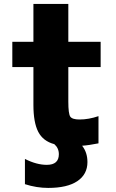

<svg xmlns="http://www.w3.org/2000/svg" viewBox="-20 -712 577 951"><path d="M103.5 200.2V75.2Q161.1 104.5 211.9 104.5Q271.5 104.5 271.5 51.8Q271.5 21.5 249 2Q193.4 -12.7 169.4 -59.1Q145.5 -105.5 145.5 -192.4V-379.9H41V-504.9H145.5V-692.4H318.4V-504.9H478.5V-379.9H318.4V-209Q318.4 -148.4 328.1 -134.3Q337.9 -120.1 374 -120.1Q418.9 -120.1 467.8 -136.7V-2Q418.9 7.8 386.7 9.8Q413.1 43 413.1 90.8Q413.1 151.4 363.3 185.1Q313.5 218.8 218.8 218.8Q161.1 218.8 103.5 200.2Z"/></svg>

Font: Gen Shin Gothic Heavy
Style: Bold
Weight: 900
Designer: [Source Han Sans]
Ryoko NISHIZUKA  (kana & ideographs); Paul D. Hunt (Latin, Greek & Cyrillic); Wenlong ZHANG  (bopomofo
Version: Version 1.002.20150607